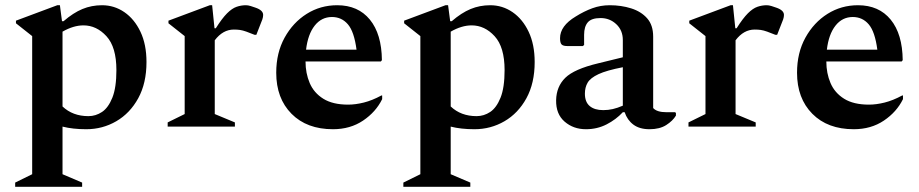

<svg xmlns="http://www.w3.org/2000/svg" viewBox="-20 -484 3515 734"><path d="M38 230V214L103 182V-346L41 -395V-405L199 -464H209L217 -403H223Q260 -435 295 -449.5Q330 -464 370 -464Q417 -464 455.5 -437.5Q494 -411 517 -362.5Q540 -314 540 -247Q540 -166 508.5 -108.5Q477 -51 424.5 -20.5Q372 10 310 10Q258 10 219 0V182L294 214V230ZM299 -387Q261 -387 219 -363V-77Q258 -40 318 -40Q346 -40 370 -56Q394 -72 409.5 -110.5Q425 -149 425 -216Q425 -304 387 -345.5Q349 -387 299 -387Z M621 0V-16L686 -48V-346L624 -395V-405L782 -464H791L800 -376H805Q829 -414 848 -433Q867 -452 884.5 -458Q902 -464 920 -464Q928 -464 938 -461Q948 -458 956 -455Q986 -445 986 -427Q986 -419 983 -410L960 -351H953L922 -363Q908 -368 897.5 -369.5Q887 -371 874 -371Q832 -371 801 -330V-48L878 -16V0Z M1253 10Q1153 10 1094.5 -49Q1036 -108 1036 -206Q1036 -282 1068 -340Q1100 -398 1152.5 -431Q1205 -464 1269 -464Q1349 -464 1394 -409Q1439 -354 1440 -254L1436 -249H1148Q1148 -204 1164 -166.5Q1180 -129 1216 -106.5Q1252 -84 1311 -84Q1339 -84 1371 -92Q1403 -100 1438 -119H1441V-105Q1417 -56 1368 -23Q1319 10 1253 10ZM1249 -419Q1209 -419 1183 -386Q1157 -353 1150 -294H1343Q1334 -363 1310 -391Q1286 -419 1249 -419Z M1522 230V214L1587 182V-346L1525 -395V-405L1683 -464H1693L1701 -403H1707Q1744 -435 1779 -449.5Q1814 -464 1854 -464Q1901 -464 1939.5 -437.5Q1978 -411 2001 -362.5Q2024 -314 2024 -247Q2024 -166 1992.5 -108.5Q1961 -51 1908.5 -20.5Q1856 10 1794 10Q1742 10 1703 0V182L1778 214V230ZM1783 -387Q1745 -387 1703 -363V-77Q1742 -40 1802 -40Q1830 -40 1854 -56Q1878 -72 1893.5 -110.5Q1909 -149 1909 -216Q1909 -304 1871 -345.5Q1833 -387 1783 -387Z M2220 10Q2172 10 2138.5 -19Q2105 -48 2106 -101Q2107 -153 2141 -186.5Q2175 -220 2267 -242L2361 -265V-331Q2361 -368 2336 -391.5Q2311 -415 2276 -415Q2241 -415 2227 -398.5Q2213 -382 2213 -351V-312L2208 -308H2148Q2133 -308 2127 -314Q2121 -320 2121 -338Q2121 -385 2181 -421Q2213 -441 2244.5 -452.5Q2276 -464 2311 -464Q2355 -464 2393 -452Q2431 -440 2454 -414Q2477 -388 2477 -344V-71Q2491 -55 2528 -55H2561L2564 -52V-42Q2552 -22 2527 -6Q2502 10 2463 10Q2425 10 2401.5 -7.5Q2378 -25 2368 -55H2361Q2335 -27 2299 -8.5Q2263 10 2220 10ZM2216 -126Q2216 -94 2234.5 -78.5Q2253 -63 2286 -63Q2305 -63 2322.5 -67Q2340 -71 2361 -80V-227Q2299 -215 2268 -200.5Q2237 -186 2226.5 -168Q2216 -150 2216 -126Z M2612 0V-16L2677 -48V-346L2615 -395V-405L2773 -464H2782L2791 -376H2796Q2820 -414 2839 -433Q2858 -452 2875.5 -458Q2893 -464 2911 -464Q2919 -464 2929 -461Q2939 -458 2947 -455Q2977 -445 2977 -427Q2977 -419 2974 -410L2951 -351H2944L2913 -363Q2899 -368 2888.5 -369.5Q2878 -371 2865 -371Q2823 -371 2792 -330V-48L2869 -16V0Z M3244 10Q3144 10 3085.5 -49Q3027 -108 3027 -206Q3027 -282 3059 -340Q3091 -398 3143.5 -431Q3196 -464 3260 -464Q3340 -464 3385 -409Q3430 -354 3431 -254L3427 -249H3139Q3139 -204 3155 -166.5Q3171 -129 3207 -106.5Q3243 -84 3302 -84Q3330 -84 3362 -92Q3394 -100 3429 -119H3432V-105Q3408 -56 3359 -23Q3310 10 3244 10ZM3240 -419Q3200 -419 3174 -386Q3148 -353 3141 -294H3334Q3325 -363 3301 -391Q3277 -419 3240 -419Z"/></svg>

Font: Spectral SemiBold
Style: Regular
Weight: 600
Designer: Jean-Baptiste Levee
Foundry: Production Type
Version: Version 2.001